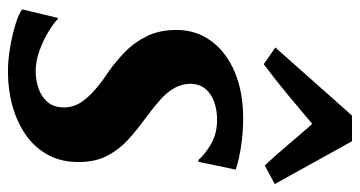

<svg xmlns="http://www.w3.org/2000/svg" viewBox="-226 -648 884 471"><g transform="rotate(90 215.5 -412.0)"><path d="M376.5 -457.5H371.5Q361.5 -470.5 335.2 -486.8Q309 -503 273 -503Q249.5 -503 229.8 -496Q210 -489 198 -475Q186 -461 185 -439Q185 -417 195.5 -398.2Q206 -379.5 225.8 -362.2Q245.5 -345 272 -325.5Q299 -306 322.8 -284.2Q346.5 -262.5 361.8 -233.2Q377 -204 377 -163Q377 -120 359 -87.5Q341 -55 310 -33.5Q279 -12 239.2 -1Q199.5 10 155 10Q126.5 10 94.8 4.5Q63 -1 37.5 -9Q12 -17 2.5 -25L23.5 -112.5H26Q36.5 -102 57.5 -89.2Q78.5 -76.5 104.2 -67.2Q130 -58 154.5 -58Q175.5 -58 195.8 -64.8Q216 -71.5 229.5 -86.8Q243 -102 243 -127.5Q243 -150 230.8 -168.8Q218.5 -187.5 198 -205Q177.5 -222.5 151.5 -239.5Q130 -255 107 -277Q84 -299 68.5 -330.2Q53 -361.5 53 -403.5Q53 -452.5 80.8 -489.5Q108.5 -526.5 157.2 -546.8Q206 -567 269.5 -567Q296 -567 322 -564Q348 -561 367.8 -556.5Q387.5 -552 395.5 -548.5ZM137 -617.5 96 -646 263 -834H326L431 -644.5L385.5 -620Q360 -647 334.8 -677Q309.5 -707 283.5 -736.5Q248 -706.5 211 -675.8Q174 -645 137 -617.5Z"/></g></svg>

Font: Merriweather 20pt
Style: Bold Italic
Weight: 700
Italic angle: -7.8°
Version: Version 2.101